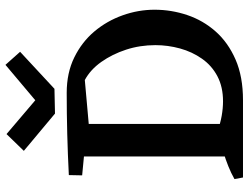

<svg xmlns="http://www.w3.org/2000/svg" viewBox="-126 -806 932 721"><g transform="rotate(-90 340.5 -446.0)"><path d="M210 0 204 -97Q237 -85 265.5 -80Q294 -75 320 -75Q374 -75 414 -96Q454 -117 480 -154Q506 -191 518.5 -236.5Q531 -282 531 -329Q531 -387 514 -439Q497 -491 468 -532Q439 -573 400 -594L221 -578L43 -654Q121 -658 198 -660Q275 -662 352 -662Q427 -662 485 -633.5Q543 -605 582.5 -558Q622 -511 643 -452Q664 -393 664 -332Q664 -269 644 -209.5Q624 -150 582.5 -103Q541 -56 477 -28Q413 0 324 0ZM34 0 28 -32Q51 -45 76 -55Q101 -65 127 -73L128 0ZM113 0V-653H235V0ZM147 -594 42 -604 43 -654H146ZM274 -706 134 -823 197 -888 324 -780 457 -892 506 -837 367 -708Z"/></g></svg>

Font: Eczar Medium
Style: Regular
Weight: 500
Designer: Vaibhav Singh
Foundry: Rosetta Type Foundry
Version: Version 2.000